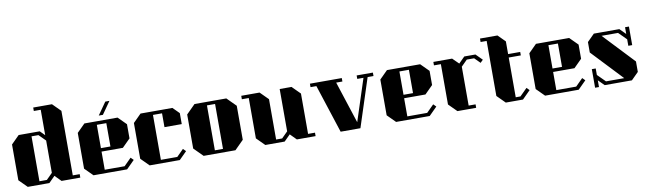

<svg xmlns="http://www.w3.org/2000/svg" viewBox="-45 -1529 7380 2189"><g transform="rotate(-10 3645.0 -435.0)"><path d="M751 -40V0H534L464 -71L393 0H143L50 -93V-507L143 -600H387L441 -546V-840H361V-880H578L671 -787V-40ZM441 -110V-484L365 -560H285V-40H371Z M904 0H1293L1386 -93L1355 -124L1271 -40H1041V-250H1288L1381 -343V-507L1288 -600H904L811 -507V-93ZM1041 -560H1151V-290H1041ZM1230 -804H1182L1081 -660H1129Z M1796 -400V-560H1691V-40H1881L1960 -119L1991 -88L1903 0H1554L1461 -93V-507L1554 -600H1923L1996 -527V-400Z M2650 -497V-103L2547 0H2179L2076 -103V-497L2179 -600H2547ZM2316 -560V-40H2410V-560Z M3475 -40V0H3258L3188 -71L3117 0H2893L2800 -93V-560H2720V-600H2932L3025 -507V-40H3095L3165 -110V-600H3302L3395 -507V-40Z M4244 -560H4176L3994 0H3765L3583 -560H3515V-600H3884V-560H3812L3970 -74L4128 -560H4056V-600H4244Z M4407 0H4796L4889 -93L4858 -124L4774 -40H4544V-250H4791L4884 -343V-507L4791 -600H4407L4314 -507V-93ZM4544 -560H4654V-290H4544Z M5504 -527 5473 -496 5409 -560H5324L5254 -490V-40H5334V0H5117L5024 -93V-560H4944V-600H5161L5232 -530L5302 -600H5431Z M5969 -93 5876 0H5677L5584 -93V-730H5514V-770H5716L5799 -687V-540H5939V-500H5799V-40H5854L5938 -124Z M6132 0H6521L6614 -93L6583 -124L6499 -40H6269V-250H6516L6609 -343V-507L6516 -600H6132L6039 -507V-93ZM6269 -560H6379V-290H6269Z M6754 10V-68L6822 0H7137L7220 -83V-204L6884 -560H7075L7165 -470V-395H7210V-610H7165V-532L7097 -600H6802L6719 -517V-396L7055 -40H6844L6754 -130V-205H6709V10Z"/></g></svg>

Font: Kumar One
Style: Regular
Weight: 400
Designer: Parimal Parmar
Foundry: Indian Type Foundry
Version: Version 1.001;PS 1.001;hotconv 1.0.88;makeotf.lib2.5.647800